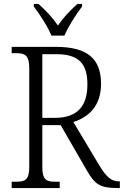

<svg xmlns="http://www.w3.org/2000/svg" viewBox="-20 -951 626 971"><path d="M240 -771H306C324 -816 366 -880 395 -918V-931H371C332 -895 301 -863 273 -822C245 -863 214 -895 175 -931H151V-918C180 -880 222 -816 240 -771ZM39 0H282V-32H260C214 -32 194 -41 194 -108V-318H287L418 -91C460 -18 485 0 576 0H586V-34H580C541 -34 516 -59 482 -115L351 -334C424 -357 491 -411 491 -527C491 -655 421 -714 263 -714H39V-682H62C106 -682 128 -672 128 -605V-108C128 -41 107 -32 62 -32H39ZM258 -355H194V-677H264C382 -677 422 -626 422 -524C422 -414 371 -355 258 -355Z"/></svg>

Font: Noto Serif Thai SemiCondensed Light
Style: Regular
Weight: 300
Width: 4
Designer: Monotype Design Team
Foundry: Monotype Imaging Inc.
Version: Version 2.002